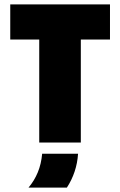

<svg xmlns="http://www.w3.org/2000/svg" viewBox="-20 -645 543 869"><path d="M157.6 0V-466H26.4V-625H477.8V-466H345.8V0ZM109 204.2Q135.4 172.9 151 135.1Q166.7 97.2 170.8 50.7H333.3Q330.6 93.1 317.7 131.6Q304.9 170.1 282.6 204.2Z"/></svg>

Font: Afacad Flux Black
Style: Regular
Weight: 900
Designer: Kristian Moeller
Foundry: Dicotype
Version: Version 1.100